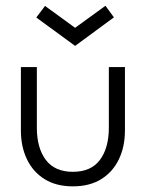

<svg xmlns="http://www.w3.org/2000/svg" viewBox="-20 -648 535 680"><path d="M110.5 -196Q110.5 -124 142.2 -81.8Q174 -39.5 238 -39.5Q302.5 -39.5 334 -81.8Q365.5 -124 365.5 -196V-410.5H422.5V-186Q422.5 -128.5 401 -83.8Q379.5 -39 338.5 -13.5Q297.5 12 238 12Q179 12 138 -13.5Q97 -39 75.5 -83.8Q54 -128.5 54 -186V-410.5H110.5ZM246 -485.5 108.5 -586 139.5 -627 246 -549.5 353.5 -627.5 383.5 -586.5Z"/></svg>

Font: League Spartan Thin Light
Style: Regular
Weight: 300
Version: Version 2.002